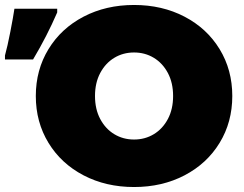

<svg xmlns="http://www.w3.org/2000/svg" viewBox="-115 -736 983 772"><path d="M29 -350Q29 -455 80 -538.5Q131 -622 221 -669Q311 -716 424 -716Q537 -716 627 -669Q717 -622 768 -538.5Q819 -455 819 -350Q819 -245 768 -161.5Q717 -78 627 -31Q537 16 424 16Q311 16 221 -31Q131 -78 80 -161.5Q29 -245 29 -350ZM581 -350Q581 -403 560 -442.5Q539 -482 503.5 -503.5Q468 -525 424 -525Q380 -525 344.5 -503.5Q309 -482 288 -442.5Q267 -403 267 -350Q267 -297 288 -257.5Q309 -218 344.5 -196.5Q380 -175 424 -175Q468 -175 503.5 -196.5Q539 -218 560 -257.5Q581 -297 581 -350ZM-95 -513Q-85 -549 -73.5 -608Q-62 -667 -57 -701H115V-686Q74 -591 18 -497H-95Z"/></svg>

Font: AtCorfu Sans
Style: AtCorfu Sans Black
Weight: 900
Designer: Kostas Teopoulos
Foundry: Kostas Teopoulos
Version: Version 1.00 July 8, 2025, initial release